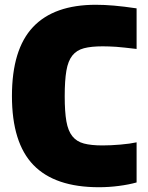

<svg xmlns="http://www.w3.org/2000/svg" viewBox="-20 -772 621 804"><path d="M394 12Q210 12 120 -81Q30 -174 30 -370Q30 -565 118 -658.5Q206 -752 381 -752Q417 -752 457.5 -748.5Q498 -745 552 -737V-567Q524 -570 503.5 -572.5Q483 -575 466.5 -576Q450 -577 436.5 -577.5Q423 -578 410 -578Q362 -578 331.5 -570Q301 -562 283 -539.5Q265 -517 258 -476Q251 -435 251 -369Q251 -304 258 -264Q265 -224 283 -201.5Q301 -179 331.5 -171Q362 -163 409 -163Q443 -163 484 -166.5Q525 -170 552 -176V-8Q520 1 478 6.5Q436 12 394 12Z"/></svg>

Font: Encode Sans Narrow
Style: Black
Weight: 900
Designer: Pablo Impallari, Andres Torresi
Foundry: Pablo Impallari, Andres Torresi
Version: Version 1.000; ttfautohint (v1.00) -l 8 -r 50 -G 200 -x 14 -